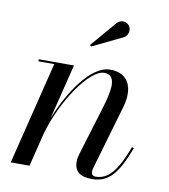

<svg xmlns="http://www.w3.org/2000/svg" viewBox="-79 -753 731 830"><g transform="rotate(10 286.5 -337.5)"><path d="M411 -618.5C427 -628 434 -651 424.5 -667.5C415 -684 389.5 -693.5 368.5 -673L271.5 -559.5L277 -553.5ZM133.5 -451 22 0H104.5L140.5 -146C182.5 -295.5 288.5 -451.5 353.5 -451.5C408.5 -451.5 398.5 -385.5 375 -308L308 -88C305 -79 302 -67 302 -52.5C302 -9.5 328 10 380 10C453.5 10 492.5 -38 535.5 -153L527 -156C485.5 -47 449 -3 394 -3C379.5 -3 375 -11.5 375 -22C375 -27 376 -34 378 -40L459.5 -319.5C483.5 -400 462.5 -469.5 376 -469.5C291.5 -469.5 205.5 -337 158.5 -218L218.5 -460H64V-451Z"/></g></svg>

Font: Bodoni* 24pt
Style: Italic
Weight: 400
Italic angle: -13°
Version: Version 2.3